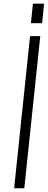

<svg xmlns="http://www.w3.org/2000/svg" viewBox="-20 -1002 255 1022"><path d="M144.5 -878.4 155.3 -982.4H214.8L204.1 -878.4ZM55.2 0 140.1 -809.6H194.3L109.4 0Z"/></svg>

Font: Oswald
Style: Extra-Light
Weight: 200
Designer: Vernon Adams
Foundry: Vernon Adams
Version: 3.0; ttfautohint (v0.94.23-7a4d-dirty) -l 8 -r 50 -G 200 -x 